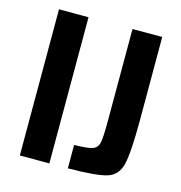

<svg xmlns="http://www.w3.org/2000/svg" viewBox="-103 -781 824 873"><g transform="rotate(15 309.0 -344.0)"><path d="M68 0V-688H207V0ZM414 -252V-688H554V-301Q554 -144 540.5 -88Q527 -32 478.5 -16.5Q430 -1 294 0V-110Q358 -111 380.5 -119Q403 -127 408.5 -152.5Q414 -178 414 -252Z"/></g></svg>

Font: Saira Semi Condensed SemiBold
Style: Regular
Weight: 600
Width: 4
Designer: Hector Gatti with collaboration of the Omnibus-Type team
Foundry: Omnibus-Type
Version: Version 1.001; ttfautohint (v1.8)